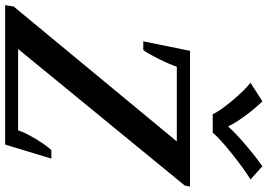

<svg xmlns="http://www.w3.org/2000/svg" viewBox="-188 -850 1014 727"><g transform="rotate(90 318.5 -487.0)"><path d="M269 -929 339 -974Q365 -948 393.5 -909.5Q422 -871 433 -846H436Q459 -872 504 -910.5Q549 -949 585 -974L635 -929Q597 -906 538 -859Q479 -812 458 -786H388Q376 -813 336.5 -860Q297 -907 269 -929ZM-20 -32 491 -650H208Q201 -627 179.5 -583.5Q158 -540 145 -523H112L148 -700H662L658 -680L141 -49H449Q457 -75 482 -116.5Q507 -158 524 -175H556L503 0H-25Z"/></g></svg>

Font: Trirong
Style: Bold Italic
Weight: 700
Italic angle: -12°
Designer: Katatrad Team
Foundry: CadsonDemak
Version: Version 1.001